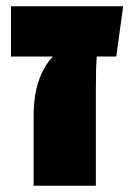

<svg xmlns="http://www.w3.org/2000/svg" viewBox="-20 -591 432 611"><path d="M350 -411H288Q285 -380 285 -300V0H87V-222Q87 -345 148 -411H15V-571H372Z"/></svg>

Font: FiraGO Heavy
Style: Regular
Weight: 900
Designer: bBox Type
Foundry: bBox Type GmbH
Version: Version 1.001